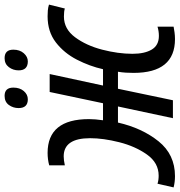

<svg xmlns="http://www.w3.org/2000/svg" viewBox="-24 -779 781 835"><g transform="rotate(-90 366.5 -361.5)"><path d="M18 9Q112 9 169.5 -62.5Q227 -134 251 -239H321L270 0H348L398 -239H472Q469 -221 468 -204.5Q467 -188 467 -171Q467 9 614 9Q629 9 643.5 7Q658 5 668 3V-67Q648 -61 628 -61Q587 -61 568.5 -92Q550 -123 550 -176Q550 -238 568 -307.5Q586 -377 622 -425.5Q658 -474 712 -474Q735 -474 747 -470L764 -539Q751 -543 738.5 -544Q726 -545 713 -545Q646 -545 599.5 -509Q553 -473 524.5 -417.5Q496 -362 483 -304H412L462 -536H384L335 -304H261Q266 -339 266 -365Q266 -545 119 -545Q91 -545 65 -538V-470Q87 -475 104 -475Q183 -475 183 -360Q183 -303 165.5 -233.5Q148 -164 112 -113Q76 -62 20 -62Q0 -62 -15 -67L-31 3Q-8 9 18 9ZM517 -631Q537 -631 552.5 -648.5Q568 -666 568 -694Q568 -732 531 -732Q506 -732 492 -713.5Q478 -695 478 -671Q478 -631 517 -631ZM352 -631Q373 -631 388 -648.5Q403 -666 403 -694Q403 -732 367 -732Q341 -732 327.5 -713.5Q314 -695 314 -671Q314 -631 352 -631Z"/></g></svg>

Font: Noto Sans UI SemiCondensed
Style: Italic
Weight: 400
Width: 4
Italic angle: -12°
Designer: Monotype Design Team
Foundry: Monotype Imaging Inc.
Version: Version 1.901